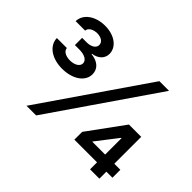

<svg xmlns="http://www.w3.org/2000/svg" viewBox="-147 -993 1254 1254"><g transform="rotate(45 480.0 -366.5)"><path d="M204.5 0H293.7L793.7 -727.3H704.5ZM32 -453.1C33 -385.7 99.8 -335.2 197.4 -335.2C294 -335.2 364.3 -383.5 364.3 -450.6C364.3 -497.9 330.3 -532.3 266.7 -539.1V-542.6C315.7 -549 348.7 -579.9 348.7 -622.9C348.7 -684.7 287.6 -733 198.5 -733C110.1 -733 42.3 -685.4 40.5 -617.9H128.2C129.3 -643.8 160.2 -661.9 196.7 -661.9C235.1 -661.9 260.3 -642.8 260.3 -616.5C260.3 -589.1 230.5 -570.7 189.3 -570.7H147.7V-503.9H189.3C239.3 -503.9 269.9 -484.7 269.9 -456.7C269.9 -429.3 237.9 -409.8 195.7 -409.8C155.5 -409.8 125.4 -427.2 124.3 -453.1ZM582 -64.6H791.5V0H877.8V-64.6H933.6V-137.8H877.8V-386.4H764.2L582 -136.4ZM674.7 -137.8V-140.3L789.8 -289.1H793V-137.8Z"/></g></svg>

Font: Margiela Sans Semi Bold
Style: Regular
Weight: 600
Designer: Stefan Endress, Andreas Faust
Version: Version 1.100;FEAKit 1.0